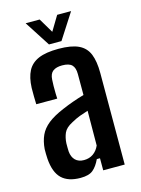

<svg xmlns="http://www.w3.org/2000/svg" viewBox="-117 -832 663 906"><g transform="rotate(-15 214.5 -379.0)"><path d="M162.5 7Q102 7 70.5 -23.2Q39 -53.5 34 -120.5Q33.5 -132 33 -144.8Q32.5 -157.5 33 -168Q36 -206 49 -234.5Q62 -263 90.5 -285.8Q119 -308.5 168 -329Q193.5 -340 220.2 -349.5Q247 -359 276 -367.5V-470Q276 -500.5 262 -514.5Q248 -528.5 214.5 -528.5Q185.5 -528.5 169.5 -516.5Q153.5 -504.5 152 -475.5Q151 -464.5 150.8 -445.2Q150.5 -426 151 -408.2Q151.5 -390.5 152 -383H49.5Q49 -398.5 48.5 -420.5Q48 -442.5 48.5 -463Q50.5 -513.5 67.2 -545.5Q84 -577.5 120.2 -593Q156.5 -608.5 218 -608.5Q280.5 -608.5 315.5 -592Q350.5 -575.5 365 -540Q379.5 -504.5 379.5 -447.5L379 0H274V-59H258.5Q243.5 -26.5 223.5 -9.8Q203.5 7 162.5 7ZM199.5 -70Q225.5 -70 244.8 -83.5Q264 -97 274.5 -121L275.5 -290.5Q255.5 -284.5 234.8 -276.8Q214 -269 192 -256.5Q160 -240 150.2 -217.8Q140.5 -195.5 139 -168Q139 -155 139 -146.8Q139 -138.5 139.5 -128Q142 -100.5 157.5 -85.2Q173 -70 199.5 -70ZM180.5 -640 100 -765H168.5L211 -693.5L254 -765H322L241.5 -640Z"/></g></svg>

Font: Big Shoulders Medium
Style: Regular
Weight: 500
Designer: Patric King
Foundry: XO Type Co
Version: Version 2.002